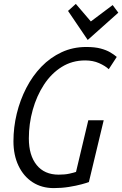

<svg xmlns="http://www.w3.org/2000/svg" viewBox="-20 -950 627 985"><path d="M256 15Q194 15 147.5 -15Q101 -45 75 -99.5Q49 -154 49 -225Q49 -297 66 -367Q83 -437 115 -499Q147 -561 192.5 -608Q238 -655 296 -682Q354 -709 422 -709Q467 -709 496.5 -701Q526 -693 545.5 -681.5Q565 -670 579 -658L538 -595Q520 -612 488.5 -626Q457 -640 417 -640Q350 -640 296.5 -606.5Q243 -573 205.5 -515.5Q168 -458 148 -386.5Q128 -315 128 -240Q128 -153 168 -103.5Q208 -54 281 -54Q313 -54 335.5 -59Q358 -64 370 -68L433 -333H512L436 -16Q426 -12 398.5 -4.5Q371 3 333.5 9Q296 15 256 15ZM430 -745 329 -894 369 -930 446 -840 558 -924 587 -885Z"/></svg>

Font: Ubuntu Sans Mono
Style: Italic
Weight: 400
Italic angle: -13.5°
Monospace: yes
Designer: Dalton Maag Ltd
Foundry: Dalton Maag Ltd
Version: Version 1.006